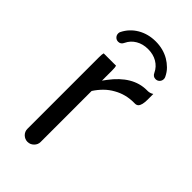

<svg xmlns="http://www.w3.org/2000/svg" viewBox="-210 -733 795 795"><g transform="rotate(45 187.0 -336.0)"><path d="M85.4 -483.4Q83 -477.1 83 -458V-39.1Q83 -23.4 94.2 -12.2Q106 -1 121.1 -1Q137.2 -1 148.7 -12.5Q160.2 -23.9 160.2 -39.1V-337.9Q173.8 -358.9 190.7 -375.7Q207.5 -392.6 229.5 -404.8Q269.5 -427.7 317.4 -427.7H324.2Q333 -427.7 338.9 -433.1Q349.6 -444.3 349.6 -476.6V-509.8Q337.4 -502 324.2 -502H319.3Q237.8 -502 172.4 -415L160.2 -398.4V-458Q160.2 -477.1 157.7 -483.4ZM93.8 -559.6Q108.9 -559.6 115.7 -575.2Q127 -599.1 149.9 -612.5Q172.9 -626 203.1 -626Q233.4 -626 255.9 -612.8Q279.3 -599.1 290.5 -575.2Q297.4 -559.6 312.5 -559.6Q323.2 -559.6 330.1 -566.9Q336.9 -574.2 336.9 -584Q336.9 -590.3 334.5 -594.7Q325.2 -614.3 311.5 -627.7Q297.9 -641.1 282.2 -650.4Q247.1 -670.9 203.1 -670.9Q159.2 -670.9 124 -650.4Q89.4 -629.9 71.8 -594.7Q69.3 -590.3 69.3 -584.5Q69.3 -573.7 76.7 -566.4Q83.5 -559.6 93.8 -559.6Z"/></g></svg>

Font: YuPearl-Light
Style: Light
Weight: 300
Designer: Max Yao
Foundry: Max-Everyday
Version: Version 1.011; ttfautohint (v1.8.3)